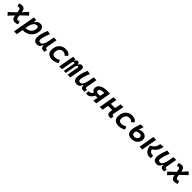

<svg xmlns="http://www.w3.org/2000/svg" viewBox="817 -3149 5984 5984"><g transform="rotate(45 3808.5 -157.5)"><path d="M89.8 22.9 11.7 -62 231.4 -266.1 219.7 -343.8Q213.9 -381.3 200.2 -398.2Q186.5 -415 165 -415Q148.4 -415 133.5 -412.1Q118.7 -409.2 102.1 -401.9L73.2 -502Q138.7 -527.3 185.1 -527.3Q245.1 -527.3 279.8 -491.9Q314.5 -456.5 326.2 -376.5L327.6 -365.7L481 -540L564 -455.1L344.7 -247.1L355 -173.8Q360.4 -136.2 375.7 -119.4Q391.1 -102.5 417.5 -102.5Q448.2 -102.5 482.9 -118.2L513.2 -20Q455.6 9.8 397.5 9.8Q334 9.8 298.3 -25.9Q262.7 -61.5 250.5 -141.1L249.5 -148.9Z M700.7 224.6H578.1L708.5 -517.6H814.9L810.5 -414.6H821.3Q842.8 -468.8 888.9 -498Q935.1 -527.3 999 -527.3Q1066.9 -527.3 1104 -483.6Q1141.1 -439.9 1141.1 -359.4Q1141.1 -280.3 1111.3 -213.1Q1081.5 -146 1028.3 -95.9Q975.1 -45.9 903.3 -18.1Q831.5 9.8 747.1 9.8Q742.7 9.8 738.3 9.8ZM758.3 -102.5Q762.2 -102.5 766.6 -102.5Q838.4 -102.5 895.3 -133.8Q952.1 -165 985.1 -219.2Q1018.1 -273.4 1018.1 -341.8Q1018.1 -377 1001.2 -396Q984.4 -415 953.6 -415Q918 -415 882.1 -391.6Q846.2 -368.2 817.1 -318.6Q788.1 -269 773.4 -190.4Z M1360.8 10.3Q1290 10.3 1251.5 -33.4Q1212.9 -77.1 1212.9 -156.7Q1212.9 -229.5 1236.3 -317.4Q1259.8 -405.3 1312 -527.3L1433.1 -508.3Q1382.3 -383.3 1358.9 -302.7Q1335.4 -222.2 1335.4 -168.9Q1335.4 -137.2 1352.8 -119.6Q1370.1 -102.1 1401.4 -102.1Q1459.5 -102.1 1496.6 -159.7Q1533.7 -217.3 1554.7 -325.7V-325.2L1588.9 -517.6H1711.4L1649.4 -166Q1646.5 -150.4 1646.5 -138.7Q1646.5 -121.1 1652.8 -111.8Q1663.1 -96.2 1696.3 -96.2H1718.8L1700.7 4.9H1659.7Q1593.8 4.9 1564.9 -24.4Q1541 -47.9 1541 -93.8Q1541 -104 1542 -114.7H1524.9Q1502.4 -56.2 1467.5 -22.9Q1432.6 10.3 1360.8 10.3Z M2044.9 -102.5Q2091.3 -102.5 2136.2 -117.4Q2181.2 -132.3 2215.8 -156.7L2259.8 -60.1Q2212.9 -28.8 2153.1 -9.5Q2093.3 9.8 2030.8 9.8Q1924.8 9.8 1866.7 -43.2Q1808.6 -96.2 1808.6 -191.9Q1808.6 -293.5 1846.2 -368.7Q1883.8 -443.8 1952.1 -485.6Q2020.5 -527.3 2111.8 -527.3Q2187.5 -527.3 2235.1 -503.9Q2282.7 -480.5 2312.5 -428.7L2228 -352.1Q2203.6 -385.3 2172.6 -400.1Q2141.6 -415 2098.1 -415Q2022.9 -415 1977.5 -358.4Q1932.1 -301.8 1931.6 -208.5Q1932.1 -158.2 1961.7 -130.4Q1991.2 -102.5 2044.9 -102.5Z M2543.5 -517.6 2540 -447.3H2552.2Q2565.9 -490.7 2588.4 -509Q2610.8 -527.3 2644.5 -527.3Q2710 -527.3 2710.9 -447.3H2722.2Q2737.3 -491.2 2762.7 -509.3Q2788.1 -527.3 2825.7 -527.3Q2908.2 -527.3 2908.2 -438.5Q2908.2 -417 2903.3 -390.6L2834 0H2712.4L2779.3 -377.4Q2780.8 -386.7 2780.8 -393.6Q2780.8 -420.4 2757.8 -420.4Q2714.8 -420.4 2694.3 -323.2L2636.7 0H2545.4L2611.8 -377.4Q2613.3 -385.7 2613.3 -392.1Q2613.3 -420.4 2587.9 -420.4Q2547.4 -420.4 2525.9 -319.3L2469.2 0H2348.1L2439.9 -517.6Z M3118.7 10.3Q3047.9 10.3 3009.3 -33.4Q2970.7 -77.1 2970.7 -156.7Q2970.7 -229.5 2994.1 -317.4Q3017.6 -405.3 3069.8 -527.3L3190.9 -508.3Q3140.1 -383.3 3116.7 -302.7Q3093.3 -222.2 3093.3 -168.9Q3093.3 -137.2 3110.6 -119.6Q3127.9 -102.1 3159.2 -102.1Q3217.3 -102.1 3254.4 -159.7Q3291.5 -217.3 3312.5 -325.7V-325.2L3346.7 -517.6H3469.2L3407.2 -166Q3404.3 -150.4 3404.3 -138.7Q3404.3 -121.1 3410.6 -111.8Q3420.9 -96.2 3454.1 -96.2H3476.6L3458.5 4.9H3417.5Q3351.6 4.9 3322.8 -24.4Q3298.8 -47.9 3298.8 -93.8Q3298.8 -104 3299.8 -114.7H3282.7Q3260.3 -56.2 3225.3 -22.9Q3190.4 10.3 3118.7 10.3Z M3834 -150.9Q3811.5 -150.9 3791 -152.3Q3769 -108.4 3737.1 -71.5Q3705.1 -34.7 3666 -12.5Q3627 9.8 3583.5 9.8Q3564.9 9.8 3552.2 6.6Q3539.6 3.4 3526.9 -2L3544.4 -106.9Q3552.7 -104 3562.3 -103.3Q3571.8 -102.5 3577.1 -102.5Q3605 -102.5 3635.5 -123.3Q3666 -144 3688 -177.2Q3602.5 -217.8 3602.5 -313Q3602.5 -345.7 3618.9 -381.3Q3635.3 -417 3673.6 -448Q3711.9 -479 3776.4 -498.3Q3840.8 -517.6 3936.5 -517.6H4067.4L3976.1 0H3853.5L3880.9 -155.3Q3859.9 -151.4 3834 -150.9ZM3898.9 -257.8 3925.3 -406.7H3910.2Q3848.6 -406.7 3812 -396.7Q3775.4 -386.7 3756.6 -371.8Q3737.8 -356.9 3731.7 -341.8Q3725.6 -326.7 3725.6 -315.9Q3725.6 -281.2 3754.2 -264.2Q3782.7 -247.1 3826.2 -247.6Q3840.8 -248 3859.9 -249.8Q3878.9 -251.5 3898.9 -257.8Z M4133.3 0 4224.1 -517.6H4346.7L4310.5 -312.5H4497.1L4536.1 -517.6H4656.7L4589.8 -162.6Q4586.9 -146.5 4586.9 -134.3Q4586.9 -119.6 4591.3 -110.8Q4599.1 -94.2 4624.5 -94.2Q4635.3 -94.2 4647.5 -95.7L4628.4 7.8Q4612.3 9.8 4585.4 9.8Q4508.8 9.8 4480.5 -31.7Q4462.4 -58.1 4462.4 -103Q4462.4 -129.4 4468.3 -161.6L4476.6 -205.6H4292L4255.9 0Z M4974.6 -102.5Q5021 -102.5 5065.9 -117.4Q5110.8 -132.3 5145.5 -156.7L5189.5 -60.1Q5142.6 -28.8 5082.8 -9.5Q5022.9 9.8 4960.4 9.8Q4854.5 9.8 4796.4 -43.2Q4738.3 -96.2 4738.3 -191.9Q4738.3 -293.5 4775.9 -368.7Q4813.5 -443.8 4881.8 -485.6Q4950.2 -527.3 5041.5 -527.3Q5117.2 -527.3 5164.8 -503.9Q5212.4 -480.5 5242.2 -428.7L5157.7 -352.1Q5133.3 -385.3 5102.3 -400.1Q5071.3 -415 5027.8 -415Q4952.6 -415 4907.2 -358.4Q4861.8 -301.8 4861.3 -208.5Q4861.8 -158.2 4891.4 -130.4Q4920.9 -102.5 4974.6 -102.5Z M5534.2 9.8Q5435.5 9.8 5384.8 -40.3Q5334 -90.3 5334 -177.2Q5334 -230.5 5354.5 -317.1Q5375 -403.8 5419.4 -517.6H5544.4Q5512.2 -423.8 5492.7 -356.9Q5522.5 -375 5556.6 -385.5Q5590.8 -396 5629.9 -396Q5707.5 -396 5758.1 -352.8Q5808.6 -309.6 5808.6 -231.9Q5808.6 -163.1 5772.7 -108.4Q5736.8 -53.7 5674.8 -22Q5612.8 9.8 5534.2 9.8ZM5466.8 -258.3Q5457.5 -214.4 5457.5 -188Q5457.5 -148.4 5479.2 -125.5Q5501 -102.5 5549.8 -102.5Q5612.8 -102.5 5648.9 -138.2Q5685.1 -173.8 5685.1 -222.7Q5685.1 -255.9 5661.4 -274.9Q5637.7 -293.9 5595.2 -293.9Q5562 -293.9 5530.3 -284.9Q5498.5 -275.9 5466.8 -258.3Z M6322.8 9.8Q6266.1 9.8 6217.3 -18.6Q6168.5 -46.9 6135.5 -106.2Q6102.5 -165.5 6092.8 -258.8Q6184.6 -297.4 6228.5 -359.9Q6272.5 -422.4 6286.6 -514.6L6419.4 -527.3Q6405.3 -433.1 6371.6 -371.3Q6337.9 -309.6 6295.7 -272Q6253.4 -234.4 6213.4 -212.4Q6227.5 -168.9 6249.3 -145Q6271 -121.1 6294.7 -111.6Q6318.4 -102.1 6337.9 -102.1Q6353.5 -102.1 6360.8 -102.5Q6367.7 -103 6379.4 -103.5L6389.2 3.4Q6374 6.3 6359.1 8.1Q6344.2 9.8 6322.8 9.8ZM5886.2 0 5977.1 -517.6H6099.6L6008.8 0Z M6634.3 10.3Q6563.5 10.3 6524.9 -33.4Q6486.3 -77.1 6486.3 -156.7Q6486.3 -229.5 6509.8 -317.4Q6533.2 -405.3 6585.4 -527.3L6706.5 -508.3Q6655.8 -383.3 6632.3 -302.7Q6608.9 -222.2 6608.9 -168.9Q6608.9 -137.2 6626.2 -119.6Q6643.6 -102.1 6674.8 -102.1Q6732.9 -102.1 6770 -159.7Q6807.1 -217.3 6828.1 -325.7V-325.2L6862.3 -517.6H6984.9L6922.9 -166Q6919.9 -150.4 6919.9 -138.7Q6919.9 -121.1 6926.3 -111.8Q6936.5 -96.2 6969.7 -96.2H6992.2L6974.1 4.9H6933.1Q6867.2 4.9 6838.4 -24.4Q6814.5 -47.9 6814.5 -93.8Q6814.5 -104 6815.4 -114.7H6798.3Q6775.9 -56.2 6741 -22.9Q6706.1 10.3 6634.3 10.3Z M7121.1 22.9 7043 -62 7262.7 -266.1 7251 -343.8Q7245.1 -381.3 7231.4 -398.2Q7217.8 -415 7196.3 -415Q7179.7 -415 7164.8 -412.1Q7149.9 -409.2 7133.3 -401.9L7104.5 -502Q7169.9 -527.3 7216.3 -527.3Q7276.4 -527.3 7311 -491.9Q7345.7 -456.5 7357.4 -376.5L7358.9 -365.7L7512.2 -540L7595.2 -455.1L7376 -247.1L7386.2 -173.8Q7391.6 -136.2 7407 -119.4Q7422.4 -102.5 7448.7 -102.5Q7479.5 -102.5 7514.2 -118.2L7544.4 -20Q7486.8 9.8 7428.7 9.8Q7365.2 9.8 7329.6 -25.9Q7293.9 -61.5 7281.7 -141.1L7280.8 -148.9Z"/></g></svg>

Font: CaskaydiaCove NFP SemiBold
Style: Italic
Weight: 600
Italic angle: -10°
Designer: Aaron Bell
Foundry: Saja Typeworks
Version: Version 2111.001; VTT 6.35;Nerd Fonts 3.1.1